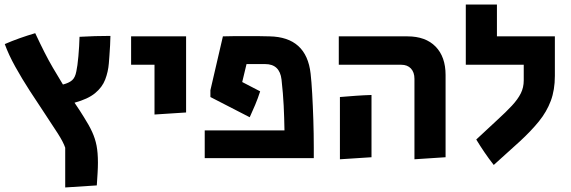

<svg xmlns="http://www.w3.org/2000/svg" viewBox="-20 -696 2512 845"><path d="M267 129V-46Q259 -70 234.5 -108.5Q210 -147 177.5 -195.5Q145 -244 111 -296.5Q77 -349 47.5 -402Q18 -455 1 -502Q33 -516 67 -528Q101 -540 135 -550Q158 -501 176 -465.5Q194 -430 213 -397.5Q232 -365 257 -324Q284 -331 297.5 -343Q311 -355 316 -382Q321 -404 325 -448.5Q329 -493 330 -534Q364 -536 398 -537Q432 -538 466 -538Q466 -520 464.5 -496Q463 -472 461.5 -450Q460 -428 459 -417Q456 -380 443 -346Q430 -312 398.5 -286Q367 -260 308 -244Q322 -224 331 -209.5Q340 -195 349 -181Q372 -145 385.5 -115.5Q399 -86 405 -55Q411 -24 411 20Q411 41 409.5 65.5Q408 90 406 120Z M660 -192V-411H557V-536H799V-201Z M881 0V-122H1232Q1231 -179 1228.5 -231Q1226 -283 1219 -346Q1211 -414 1147 -414H1065L1046 -335L1125 -294Q1115 -263 1103 -234.5Q1091 -206 1079 -180L906 -269V-299L961 -536Q987 -537 1012.5 -537Q1038 -537 1064 -537Q1090 -537 1115.5 -537Q1141 -537 1166 -536Q1329 -533 1347 -372Q1351 -337 1354 -283.5Q1357 -230 1359 -168.5Q1361 -107 1361 -47V0Z M1804 5V-349Q1804 -378 1788.5 -394.5Q1773 -411 1746 -411H1471V-536H1773Q1853 -536 1897 -491Q1941 -446 1941 -366V-4ZM1476 5V-269Q1511 -272 1546 -274.5Q1581 -277 1615 -278V-4Z M2153 30Q2131 2 2112 -26Q2093 -54 2076 -82Q2129 -132 2168 -167.5Q2207 -203 2233 -231Q2259 -259 2272 -285Q2285 -311 2285 -342V-411H2030V-676H2167V-536H2422V-362Q2422 -300 2404 -252Q2386 -204 2351.5 -161.5Q2317 -119 2267 -73Q2217 -27 2153 30Z"/></svg>

Font: Secular One
Style: Regular
Weight: 400
Designer: Michal Sahar
Foundry: Hagilda
Version: Version 1.002; ttfautohint (v1.8.4.7-5d5b);gftools[0.9.29]